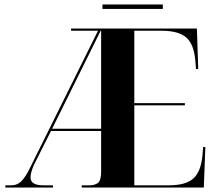

<svg xmlns="http://www.w3.org/2000/svg" viewBox="-20 -842 971 862"><path d="M4 0V-10H32Q57 -10 75.5 -28Q94 -46 115 -89L420 -704H299V-714H864L870 -532H860L857 -569Q851 -643 816.5 -673.5Q782 -704 705 -704H583V-379H810V-369H583V-10H737Q814 -10 848 -40.5Q882 -71 889 -144L892 -182H902L895 0H347V-10H382Q405 -10 419.5 -20.5Q434 -31 434 -72V-254H209L133 -103Q117 -67 117 -46Q117 -10 174 -10H218V0ZM214 -264H434V-704H432ZM440 -802V-822H711V-802Z"/></svg>

Font: Noto Serif Display SemiCondensed
Style: Bold
Weight: 700
Width: 4
Designer: Monotype Design Team
Foundry: Monotype Imaging Inc.
Version: Version 2.009